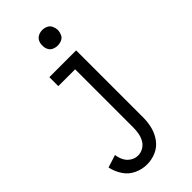

<svg xmlns="http://www.w3.org/2000/svg" viewBox="-295 -812 1090 1090"><g transform="rotate(-45 250.0 -267.5)"><path d="M180 213Q140 213 103 195.5Q66 178 43.5 143.5Q21 109 13 70L89 46Q92 70 103 92Q114 114 135 127.5Q156 141 180 141Q203 141 223 129Q243 117 254 97Q265 77 269 55Q273 33 273 10V-458H138V-530H353V10Q353 48 343.5 84.5Q334 121 311 152Q288 183 253 198Q218 213 180 213ZM299 -623Q282 -623 266.5 -630Q251 -637 243.5 -652.5Q236 -668 237 -685Q236 -702 243.5 -717.5Q251 -733 266.5 -740.5Q282 -748 299 -748Q316 -748 331.5 -740.5Q347 -733 354 -717.5Q361 -702 362 -685Q361 -668 354 -652.5Q347 -637 331.5 -630Q316 -623 299 -623Z"/></g></svg>

Font: Iosevka SS08
Style: Regular
Weight: 400
Monospace: yes
Designer: Belleve Invis
Foundry: Belleve Invis
Version: 2.1.0; ttfautohint (v1.8.2)